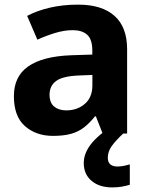

<svg xmlns="http://www.w3.org/2000/svg" viewBox="-20 -576 639 828"><path d="M317.3 -556Q419.6 -556 473.9 -507.5Q528.2 -459 528.2 -363.8V0H422.7L393.5 -74.2H389.5Q366.5 -45.2 342 -26.3Q317.5 -7.4 285.7 1.3Q253.9 10 208.3 10Q135.9 10 87.9 -31.9Q39.9 -73.7 39.9 -161.2Q39.9 -246.7 102 -289.9Q164.1 -333.1 286.5 -337.7L378.1 -340.7V-358.1Q378.1 -406.7 355.8 -426.3Q333.6 -445.9 294 -445.9Q257.5 -445.9 218.3 -434Q179 -422.2 141.2 -404.9L97.1 -507.5Q140 -530.2 195.6 -543.1Q251.3 -556 317.3 -556ZM320.7 -250.5Q250 -247.7 221.9 -226.7Q193.7 -205.7 193.7 -167.5Q193.7 -132.9 213.6 -116.5Q233.5 -100 265.5 -100Q313.4 -100 345.9 -128.1Q378.4 -156.1 378.4 -207.9V-252.8ZM444.9 104.4Q444.9 124 456 133Q467.1 142.1 485.7 142.1Q500.2 142.1 515.4 139Q530.6 135.9 539.8 133V220.8Q524.6 225.4 506.3 228.8Q488 232.2 463.7 232.2Q408.3 232.2 374.8 203.8Q341.2 175.5 341.2 126.6Q341.2 101.3 353 76.4Q364.7 51.5 388.4 27.1Q412 2.7 446.6 -21.1L511.1 0Q477.1 32 461 55.1Q444.9 78.3 444.9 104.4Z"/></svg>

Font: Noto Sans Meetei Mayek
Style: Regular
Weight: 400
Designer: Monotype Design Team and Neelakash Kshetrimayum
Foundry: Monotype Imaging Inc.
Version: Version 2.002